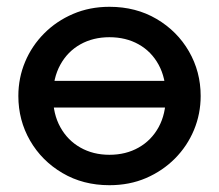

<svg xmlns="http://www.w3.org/2000/svg" viewBox="-20 -530 644 565"><path d="M112.5 -213.5V-292H493V-213.5ZM302 15Q224.5 15 163.8 -20.8Q103 -56.5 68.5 -116.2Q34 -176 34 -247.5Q34 -300.5 53.8 -347.8Q73.5 -395 109.8 -431.5Q146 -468 195 -489Q244 -510 302 -510Q380 -510 440.8 -474.2Q501.5 -438.5 536 -378.8Q570.5 -319 570.5 -247.5Q570.5 -195 550.8 -147.5Q531 -100 494.8 -63.5Q458.5 -27 409.8 -6Q361 15 302 15ZM302 -74.5Q350.5 -74.5 388 -95.8Q425.5 -117 446.8 -155.8Q468 -194.5 468 -247.5Q468 -300.5 446.8 -339.5Q425.5 -378.5 388 -399.5Q350.5 -420.5 302 -420.5Q254 -420.5 216.5 -399.5Q179 -378.5 157.5 -339.5Q136 -300.5 136 -247.5Q136 -194.5 157.5 -155.8Q179 -117 216.5 -95.8Q254 -74.5 302 -74.5Z"/></svg>

Font: Geologica Roman
Style: Regular
Weight: 400
Designer: Sindre Bremnes, Frode Helland
Foundry: Monokrom Skriftforlag AS
Version: Version 1.010;gftools[0.9.28]